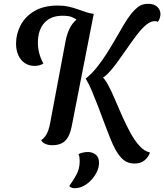

<svg xmlns="http://www.w3.org/2000/svg" viewBox="-20 -732 853 997"><path d="M491.2 -319 425 -323.8Q455.3 -347.7 482.6 -381.8Q509.8 -415.8 534.3 -454.5Q558.8 -493.2 581.2 -532Q603.7 -570.8 623.3 -604.4Q643 -638 660.8 -659.7Q681.5 -684.8 700.6 -698.5Q719.7 -712.2 749.8 -712.2Q780.7 -712.2 796.9 -696.2Q813.2 -680.2 813.2 -659Q813.2 -649.3 809.7 -637.8Q806.2 -626.3 799 -618.3Q795.7 -620.7 792.2 -621.3Q788.8 -622 785.8 -622Q764 -623.7 739.5 -603.4Q715 -583.2 689.8 -549.8Q664.5 -516.3 638.3 -478.5Q612.2 -440.7 586.8 -405.8Q561.5 -371 537.2 -347Q512.8 -323 491.2 -319ZM678.7 117.2Q644.2 117.2 621.7 98.6Q599.2 80 580.8 47Q567.8 24.5 553.1 -12Q538.3 -48.5 522.4 -91.3Q506.5 -134.2 490 -177.6Q473.5 -221 457.4 -259.3Q441.3 -297.7 425 -323.8L506.3 -337Q522.7 -325 540.2 -293.2Q557.7 -261.3 575.8 -218.3Q594 -175.3 614.2 -129.8Q634.3 -84.3 656.7 -43.2Q679 -2.2 704.4 25.7Q729.8 53.5 758.7 59.8Q750.8 84.3 730.5 100.8Q710.2 117.2 678.7 117.2ZM251.3 22Q231.7 22 215.5 15.2Q199.3 8.3 194 -4.3Q206 -12.2 214.9 -24.2Q223.8 -36.3 230.5 -54.6Q237.2 -72.8 241.7 -99.8L320 -516Q328.8 -563.2 347 -594.3Q365.2 -625.5 394.3 -641.6Q423.5 -657.7 466.8 -660L352.8 -78.2Q346 -42.7 333.4 -20.5Q320.8 1.7 300.7 11.8Q280.5 22 251.3 22ZM159.7 -389.7Q130.5 -389.7 108.8 -404.4Q87 -419.2 75.2 -445.2Q63.3 -471.3 63.3 -505.8Q63.3 -554.5 86.6 -599.8Q109.8 -645.2 158.1 -674.2Q206.3 -703.2 280.3 -703.2Q310.7 -703.2 336.4 -697.4Q362.2 -691.7 384.4 -683.6Q406.7 -675.5 426.8 -669Q446.8 -662.5 466 -660L376.7 -628.8L375.3 -632.3Q369.3 -635.8 354.1 -643Q338.8 -650.2 303.8 -650.2Q243.7 -650.2 210.2 -613.1Q176.8 -576 176.8 -510Q176.8 -481.8 183.9 -455Q191 -428.2 205.3 -402.2Q195.2 -395.7 183.4 -392.7Q171.7 -389.7 159.7 -389.7ZM368 245.2Q359 245.2 351.8 242.6Q344.5 240 339.5 234Q360.8 204.8 377.3 174.2Q393.8 143.5 393.8 105Q393.8 94.3 392.8 86.2Q391.8 78 387.8 68.3Q397.3 63.3 410.6 60.3Q423.8 57.3 435.5 57.3Q459.8 57.3 477 70.8Q494.2 84.3 494.2 113.3Q494.2 136.8 483.1 160.1Q472 183.3 453.9 202.8Q435.8 222.3 413.5 233.8Q391.2 245.2 368 245.2Z"/></svg>

Font: Sansita Swashed Light
Style: Regular
Weight: 300
Designer: Pablo Cosgaya
Foundry: Omnibus-Type
Version: Version 1.003